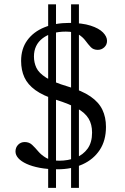

<svg xmlns="http://www.w3.org/2000/svg" viewBox="-20 -788 590 905"><path d="M207 97.5V-767.5H244V97.5ZM315 97.5V-767.5H352V97.5ZM250.5 10Q204 10 167.2 3Q130.5 -4 105 -15.8Q79.5 -27.5 66.2 -42.5Q53 -57.5 53 -74Q53 -93 65.5 -105.8Q78 -118.5 96.5 -118.5Q117.5 -118.5 131.5 -105.2Q145.5 -92 160.2 -74.5Q175 -57 197.5 -43.8Q220 -30.5 258.5 -30.5Q301 -30.5 336.2 -44.2Q371.5 -58 392.8 -87.2Q414 -116.5 414 -163Q414 -202 397.5 -229.2Q381 -256.5 344 -277.2Q307 -298 245 -317.5Q183 -337 146.8 -363.2Q110.5 -389.5 95 -423.5Q79.5 -457.5 79.5 -501Q79.5 -558 108.5 -598Q137.5 -638 188.8 -659Q240 -680 305.5 -680Q367.5 -680 407 -667.2Q446.5 -654.5 465.5 -635Q484.5 -615.5 484.5 -595.5Q484.5 -577 471.5 -565Q458.5 -553 441 -553Q420 -553 407.8 -566Q395.5 -579 383 -596Q370.5 -613 349.8 -626Q329 -639 290.5 -639Q222.5 -639 181.2 -607.8Q140 -576.5 140 -521.5Q140 -493 151.5 -468.5Q163 -444 197.2 -422.2Q231.5 -400.5 299 -380.5Q367 -360.5 406.2 -333.5Q445.5 -306.5 462.5 -271Q479.5 -235.5 479.5 -190Q479.5 -125.5 450 -81Q420.5 -36.5 368.8 -13.2Q317 10 250.5 10Z"/></svg>

Font: Newsreader Text
Style: Regular
Weight: 400
Designer: Hugues Gentile
Foundry: Production Type
Version: Version 1.001